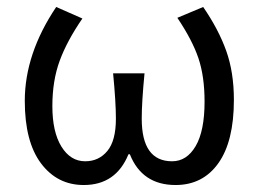

<svg xmlns="http://www.w3.org/2000/svg" viewBox="-20 -518 741 550"><path d="M220 12Q144 12 97.5 -50Q51 -112 51 -229Q51 -364 141 -498L216 -465Q172 -401 151 -344Q130 -287 130 -214Q130 -140 156 -98Q182 -56 224 -56Q263 -56 287.5 -85.5Q312 -115 312 -178Q312 -225 304 -308H394Q386 -225 386 -178Q386 -56 473 -56Q515 -56 540.5 -99.5Q566 -143 566 -227Q566 -299 548.5 -351Q531 -403 488 -467L562 -498Q606 -434 628 -372.5Q650 -311 650 -232Q650 -113 605.5 -50.5Q561 12 483 12Q387 12 352 -76H348Q312 12 220 12Z"/></svg>

Font: Toshiba Sans
Style: Regular
Weight: 400
Designer: Paul D. Hunt
Foundry: Toshiba Corporation
Version: Version 2.020;PS 2.0;hotconv 1.0.86;makeotf.lib2.5.63406